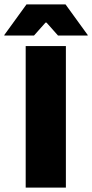

<svg xmlns="http://www.w3.org/2000/svg" viewBox="-64 -847 416 867"><path d="M233.5 0H52V-639H233.5ZM55.5 -827H232L332 -689V-686.5H198L146 -745H141.5L89.5 -686.5H-44.5V-689Z"/></svg>

Font: Anek Tamil Medium ExtraBold
Style: Regular
Weight: 800
Version: Version 1.003